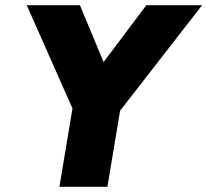

<svg xmlns="http://www.w3.org/2000/svg" viewBox="-20 -720 799 740"><path d="M438 -287 257 -318 544 -700H759ZM209 0 265 -336H450L394 0ZM266 -287 83 -700H288L447 -318Z"/></svg>

Font: Figtree Light Black
Style: Italic
Weight: 900
Italic angle: -9.5°
Version: Version 2.000